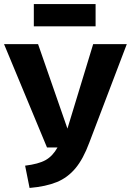

<svg xmlns="http://www.w3.org/2000/svg" viewBox="-32 -911 646 948"><path d="M114 17 92 -93Q158 -101 193 -120.5Q228 -140 252 -183H200L-12 -693H156L301 -276L428 -693H594L409 -207Q379 -126 340.5 -80Q302 -34 248.5 -12Q195 10 114 17ZM135 -781V-891H440V-781Z"/></svg>

Font: Fira Sans BGR
Style: Bold
Weight: 700
Designer: bBox Type GmbH & Carrois Corporate GbR & Edenspiekermann AG
Foundry: bBox Type GmbH & Carrois Corporate GbR & Edenspiekermann AG
Version: Version 4.301